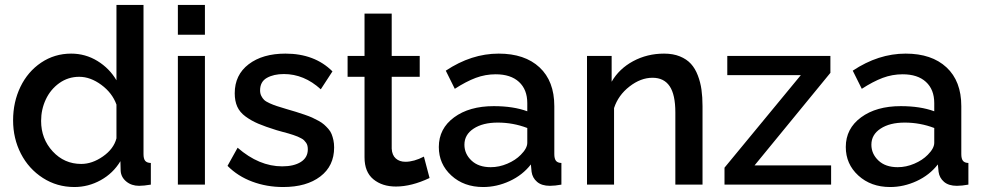

<svg xmlns="http://www.w3.org/2000/svg" viewBox="-20 -750 3992 780"><path d="M33.2 -261.2Q33.2 -335.4 63 -397.2Q92.8 -459 147.2 -495.6Q201.7 -532.2 269 -532.2Q327.1 -532.2 376 -502.2Q424.8 -472.2 453.1 -423.8V-730H563V-124Q563 -105 569.8 -96.7Q576.7 -88.4 592.8 -87.9V0Q564 4.9 544.9 4.9Q514.2 4.9 492.9 -12.7Q471.7 -30.3 470.2 -56.2L469.2 -95.2Q439.5 -45.9 389.2 -18.1Q338.9 9.8 282.2 9.8Q211.4 9.8 154.1 -27.1Q96.7 -64 64.9 -125.7Q33.2 -187.5 33.2 -261.2ZM453.1 -188V-325.2Q436 -372.6 391.6 -405.3Q347.2 -438 301.8 -438Q256.8 -438 220.9 -412.4Q185.1 -386.7 166 -345.9Q147 -305.2 147 -258.8Q147 -186 194.1 -135Q241.2 -84 310.1 -84Q354.5 -84 398.2 -114.5Q441.9 -145 453.1 -188Z M702.6 -608.9V-730H812.5V-608.9ZM702.6 0V-522.9H812.5V0Z M1130.4 9.8Q1063.5 9.8 1004.6 -12.2Q945.8 -34.2 904.3 -76.2L945.3 -149.9Q1032.2 -74.2 1126.5 -74.2Q1173.8 -74.2 1202.1 -92Q1230.5 -109.9 1230.5 -143.1Q1230.5 -150.9 1229 -157.7Q1227.5 -164.6 1223.4 -170.2Q1219.2 -175.8 1215.3 -179.9Q1211.4 -184.1 1203.4 -188.2Q1195.3 -192.4 1189.2 -195.1Q1183.1 -197.8 1171.4 -201.7Q1159.7 -205.6 1151.9 -207.8Q1144 -210 1128.7 -214.1Q1113.3 -218.3 1103.5 -221.2Q1057.6 -235.4 1029.1 -247.6Q1000.5 -259.8 977.3 -276.9Q954.1 -293.9 943.8 -316.9Q933.6 -339.8 933.6 -371.1Q933.6 -445.8 990.2 -489Q1046.9 -532.2 1139.6 -532.2Q1258.3 -532.2 1330.6 -460L1283.2 -387.2Q1215.3 -449.2 1133.3 -449.2Q1091.8 -449.2 1064.2 -433.6Q1036.6 -418 1036.6 -382.8Q1036.6 -370.1 1041.5 -360.4Q1046.4 -350.6 1053.2 -344Q1060.1 -337.4 1075.9 -330.3Q1091.8 -323.2 1104.7 -319.1Q1117.7 -314.9 1143.6 -307.1Q1167 -300.3 1182.1 -295.7Q1197.3 -291 1216.6 -284.4Q1235.8 -277.8 1247.8 -272.5Q1259.8 -267.1 1273.9 -259.3Q1288.1 -251.5 1296.6 -243.9Q1305.2 -236.3 1314 -226.3Q1322.8 -216.3 1327.1 -205.3Q1331.5 -194.3 1334.5 -180.7Q1337.4 -167 1337.4 -150.9Q1337.4 -75.7 1281.2 -33Q1225.1 9.8 1130.4 9.8Z M1725.1 -26.9Q1651.9 7.8 1588.4 7.8Q1532.7 7.8 1496.8 -21.7Q1460.9 -51.3 1460.9 -110.8V-438H1392.1V-522.9H1460.9V-694.8H1571.3V-522.9H1685.1V-438H1571.3V-146Q1572.8 -119.6 1587.9 -106.2Q1603 -92.8 1627 -92.8Q1661.6 -92.8 1702.1 -113.8Z M1762.7 -152.8Q1762.7 -227.5 1824.7 -273.2Q1886.7 -318.8 1985.8 -318.8Q2065.4 -318.8 2122.1 -297.9V-331.1Q2122.1 -386.2 2088.4 -417.2Q2054.7 -448.2 1993.7 -448.2Q1951.7 -448.2 1912.6 -433.6Q1873.5 -418.9 1827.6 -389.2L1791 -462.9Q1895 -532.2 2005.9 -532.2Q2111.8 -532.2 2171.9 -476.3Q2231.9 -420.4 2231.9 -318.8V-124Q2231.9 -105.5 2238.5 -96.9Q2245.1 -88.4 2260.7 -87.9V0Q2234.4 4.9 2213.9 4.9Q2180.7 4.9 2161.9 -11.2Q2143.1 -27.3 2139.6 -51.8L2136.7 -82Q2103 -38.6 2050.5 -14.4Q1998 9.8 1942.9 9.8Q1864.7 9.8 1813.7 -36.9Q1762.7 -83.5 1762.7 -152.8ZM2095.7 -121.1Q2122.1 -147.5 2122.1 -169.9V-230Q2064.5 -252 2002 -252Q1941.4 -252 1904.1 -227.5Q1866.7 -203.1 1866.7 -162.1Q1866.7 -125 1895.3 -97.9Q1923.8 -70.8 1973.6 -70.8Q2007.8 -70.8 2041 -85Q2074.2 -99.1 2095.7 -121.1Z M2834 0H2723.6V-293Q2723.6 -365.7 2700.4 -399.9Q2677.2 -434.1 2630.9 -434.1Q2583 -434.1 2537.4 -398.7Q2491.7 -363.3 2474.6 -311V0H2364.7V-522.9H2464.8V-418Q2495.1 -470.7 2552.2 -501.5Q2609.4 -532.2 2677.7 -532.2Q2714.4 -532.2 2741.9 -521Q2769.5 -509.8 2786.9 -490.7Q2804.2 -471.7 2814.9 -443.6Q2825.7 -415.5 2829.8 -385.5Q2834 -355.5 2834 -318.8Z M2923.3 -68.8 3233.4 -444.8H2934.6V-522.9H3353.5V-454.1L3045.4 -78.1H3356.4V0H2923.3Z M3416 -152.8Q3416 -227.5 3478 -273.2Q3540 -318.8 3639.2 -318.8Q3718.8 -318.8 3775.4 -297.9V-331.1Q3775.4 -386.2 3741.7 -417.2Q3708 -448.2 3647 -448.2Q3605 -448.2 3565.9 -433.6Q3526.9 -418.9 3481 -389.2L3444.3 -462.9Q3548.3 -532.2 3659.2 -532.2Q3765.1 -532.2 3825.2 -476.3Q3885.3 -420.4 3885.3 -318.8V-124Q3885.3 -105.5 3891.8 -96.9Q3898.4 -88.4 3914.1 -87.9V0Q3887.7 4.9 3867.2 4.9Q3834 4.9 3815.2 -11.2Q3796.4 -27.3 3793 -51.8L3790 -82Q3756.3 -38.6 3703.9 -14.4Q3651.4 9.8 3596.2 9.8Q3518.1 9.8 3467 -36.9Q3416 -83.5 3416 -152.8ZM3749 -121.1Q3775.4 -147.5 3775.4 -169.9V-230Q3717.8 -252 3655.3 -252Q3594.7 -252 3557.4 -227.5Q3520 -203.1 3520 -162.1Q3520 -125 3548.6 -97.9Q3577.1 -70.8 3627 -70.8Q3661.1 -70.8 3694.3 -85Q3727.5 -99.1 3749 -121.1Z"/></svg>

Font: Rawline SemiBold
Style: Regular
Weight: 600
Designer: Matt McInerney, Pablo Impallari, Rodrigo Fuenzalida
Foundry: Matt McInerney, Pablo Impallari, Rodrigo Fuenzalida
Version: Version 4.020;PS 004.020;hotconv 1.0.88;makeotf.lib2.5.64775